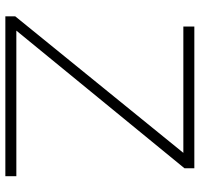

<svg xmlns="http://www.w3.org/2000/svg" viewBox="-34 -694 728 699"><g transform="rotate(90 329.5 -344.0)"><path d="M39 -36 536 -648H76V-688H592V-652L91 -40H621V0H39Z"/></g></svg>

Font: Roundo Light
Style: Regular
Weight: 300
Designer: Namrata Goyal (Gurmukhi), Shiva Nallaperumal (Latin)
Foundry: Indian Type Foundry
Version: Version 1.000;PS 1.0;hotconv 1.0.88;makeotf.lib2.5.647800